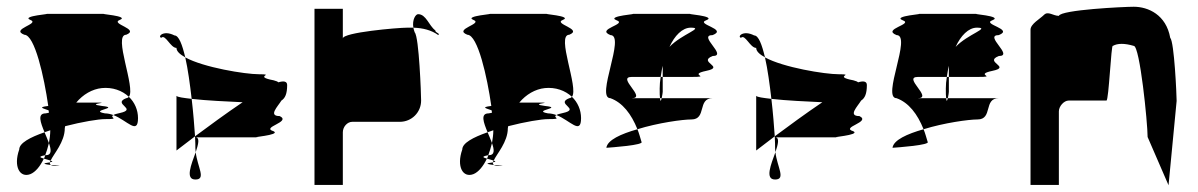

<svg xmlns="http://www.w3.org/2000/svg" viewBox="-20 -736 3549 569"><path d="M37 -293C19 -242 39 -208 70 -220C85 -226 99 -243 110 -266C99 -269 92 -272 114 -276C118 -287 122 -299 125 -312C121 -322 117 -333 112 -344C69 -329 37 -312 37 -293ZM52 -633C83 -633 111 -507 123 -422C88 -418 112 -414 124 -409C124 -407 125 -404 125 -402C123 -401 119 -401 115 -400C90 -400 100 -373 112 -344C118 -346 123 -348 129 -350C129 -337 127 -324 125 -312C132 -292 134 -276 115 -276H114C113 -272 112 -269 110 -266C116 -264 125 -262 130 -260C139 -280 172 -315 172 -356C172 -358 173 -360 173 -362C223 -375 272 -383 291 -383C339 -383 302 -387 316 -395C308 -398 299 -400 291 -400C241 -409 340 -416 282 -422C228 -429 320 -432 261 -432H206C226 -456 253 -472 282 -475C313 -478 342 -468 362 -449C383 -475 314 -633 354 -633C396 -650 305 -665 335 -677C366 -689 266 -695 291 -695H115C140 -695 40 -689 70 -677C100 -665 9 -650 52 -633ZM123 -254C101 -251 115 -249 131 -247C128 -249 127 -252 128 -255C127 -255 125 -254 123 -254ZM128 -255C138 -257 136 -258 130 -260C129 -258 128 -257 128 -255ZM131 -247C134 -245 138 -244 146 -244C169 -244 149 -245 131 -247ZM316 -395C357 -379 389 -335 389 -386C389 -410 379 -433 362 -449C360 -447 357 -445 354 -445C311 -428 390 -413 335 -401C325 -399 319 -397 316 -395Z M458 -624C470 -636 485 -594 503 -594C503 -584 513 -575 529 -566C520 -604 510 -631 497 -631C464 -648 446 -627 458 -624ZM503 -290C503 -290 525 -307 558 -332C556 -361 553 -401 548 -443C523 -446 506 -448 503 -452ZM529 -566C537 -531 543 -486 548 -443C591 -438 655 -435 699 -433C650 -400 597 -361 558 -332C559 -316 559 -303 559 -296C559 -292 560 -289 560 -285C568 -309 573 -329 559 -329H747C712 -329 814 -335 791 -347C751 -359 845 -374 809 -392C774 -392 803 -420 814 -438C825 -445 831 -458 831 -484C831 -495 821 -497 805 -492C803 -494 799 -496 791 -498C727 -510 800 -516 747 -516C707 -516 583 -536 529 -566ZM559 -204C592 -204 565 -241 560 -285C547 -249 528 -204 559 -204Z M912 -188H996V-344C996 -360 1009 -375 1024 -375H1165C1200 -375 1228 -403 1228 -438C1228 -454 1222 -627 1209 -640C1207 -645 1206 -650 1205 -654H1187C1159 -654 996 -640 996 -622V-710H912ZM1205 -654C1233 -653 1258 -647 1279 -632C1285 -638 1270 -638 1270 -646C1251 -660 1243 -694 1219 -694C1212 -694 1201 -678 1205 -654Z M1350 -293C1332 -242 1352 -208 1383 -220C1398 -226 1412 -243 1423 -266C1412 -269 1405 -272 1427 -276C1431 -287 1435 -299 1438 -312C1434 -322 1430 -333 1425 -344C1382 -329 1350 -312 1350 -293ZM1365 -633C1396 -633 1424 -507 1436 -422C1401 -418 1425 -414 1437 -409C1437 -407 1438 -404 1438 -402C1436 -401 1432 -401 1428 -400C1403 -400 1413 -373 1425 -344C1431 -346 1436 -348 1442 -350C1442 -337 1440 -324 1438 -312C1445 -292 1447 -276 1428 -276H1427C1426 -272 1425 -269 1423 -266C1429 -264 1438 -262 1443 -260C1452 -280 1485 -315 1485 -356C1485 -358 1486 -360 1486 -362C1536 -375 1585 -383 1604 -383C1652 -383 1615 -387 1629 -395C1621 -398 1612 -400 1604 -400C1554 -409 1653 -416 1595 -422C1541 -429 1633 -432 1574 -432H1519C1539 -456 1566 -472 1595 -475C1626 -478 1655 -468 1675 -449C1696 -475 1627 -633 1667 -633C1709 -650 1618 -665 1648 -677C1679 -689 1579 -695 1604 -695H1428C1453 -695 1353 -689 1383 -677C1413 -665 1322 -650 1365 -633ZM1436 -254C1414 -251 1428 -249 1444 -247C1441 -249 1440 -252 1441 -255C1440 -255 1438 -254 1436 -254ZM1441 -255C1451 -257 1449 -258 1443 -260C1442 -258 1441 -257 1441 -255ZM1444 -247C1447 -245 1451 -244 1459 -244C1482 -244 1462 -245 1444 -247ZM1629 -395C1670 -379 1702 -335 1702 -386C1702 -410 1692 -433 1675 -449C1673 -447 1670 -445 1667 -445C1624 -428 1703 -413 1648 -401C1638 -399 1632 -397 1629 -395Z M1777 -298ZM1777 -298C1791 -299 1891 -306 1881 -316C1877 -329 1874 -341 1869 -353C1820 -339 1780 -321 1777 -298ZM1789 -445C1825 -432 1851 -398 1869 -353C1930 -372 2003 -382 2029 -382C2075 -382 2046 -445 2092 -445H1941C1939 -437 1937 -433 1936 -445H1852C1898 -445 1806 -508 1852 -508H1938C1940 -519 1941 -530 1944 -541V-508H2029C2092 -508 2016 -514 2073 -526C2131 -538 2046 -552 2092 -570C2138 -570 2046 -632 2092 -632C2138 -650 2040 -664 2073 -676C2107 -689 2001 -695 2029 -695H1852C1880 -695 1774 -689 1807 -676C1841 -664 1744 -650 1789 -632C1835 -632 1744 -445 1789 -445ZM1935 -474C1935 -460 1935 -451 1936 -445H1941C1943 -453 1944 -464 1944 -464V-508H1938C1936 -496 1935 -485 1935 -474ZM1964 -597C1979 -630 2002 -654 2027 -654C2069 -654 2000 -635 1964 -597Z M2176 -624C2188 -636 2203 -594 2221 -594C2221 -584 2231 -575 2247 -566C2238 -604 2228 -631 2215 -631C2182 -648 2164 -627 2176 -624ZM2221 -290C2221 -290 2243 -307 2276 -332C2274 -361 2271 -401 2266 -443C2241 -446 2224 -448 2221 -452ZM2247 -566C2255 -531 2261 -486 2266 -443C2309 -438 2373 -435 2417 -433C2368 -400 2315 -361 2276 -332C2277 -316 2277 -303 2277 -296C2277 -292 2278 -289 2278 -285C2286 -309 2291 -329 2277 -329H2465C2430 -329 2532 -335 2509 -347C2469 -359 2563 -374 2527 -392C2492 -392 2521 -420 2532 -438C2543 -445 2549 -458 2549 -484C2549 -495 2539 -497 2523 -492C2521 -494 2517 -496 2509 -498C2445 -510 2518 -516 2465 -516C2425 -516 2301 -536 2247 -566ZM2277 -204C2310 -204 2283 -241 2278 -285C2265 -249 2246 -204 2277 -204Z M2625 -298ZM2625 -298C2639 -299 2739 -306 2729 -316C2725 -329 2722 -341 2717 -353C2668 -339 2628 -321 2625 -298ZM2637 -445C2673 -432 2699 -398 2717 -353C2778 -372 2851 -382 2877 -382C2923 -382 2894 -445 2940 -445H2789C2787 -437 2785 -433 2784 -445H2700C2746 -445 2654 -508 2700 -508H2786C2788 -519 2789 -530 2792 -541V-508H2877C2940 -508 2864 -514 2921 -526C2979 -538 2894 -552 2940 -570C2986 -570 2894 -632 2940 -632C2986 -650 2888 -664 2921 -676C2955 -689 2849 -695 2877 -695H2700C2728 -695 2622 -689 2655 -676C2689 -664 2592 -650 2637 -632C2683 -632 2592 -445 2637 -445ZM2783 -474C2783 -460 2783 -451 2784 -445H2789C2791 -453 2792 -464 2792 -464V-508H2786C2784 -496 2783 -485 2783 -474ZM2812 -597C2827 -630 2850 -654 2875 -654C2917 -654 2848 -635 2812 -597Z M3034 -188H3118V-406C3118 -421 3133 -438 3147 -438H3259C3266 -438 3273 -607 3278 -600C3292 -608 3313 -608 3340 -600C3358 -600 3381 -372 3381 -330L3443 -187L3467 -437C3467 -454 3460 -612 3448 -624C3436 -692 3383 -716 3340 -716C3311 -716 3124 -707 3118 -689C3101 -689 3086 -704 3074 -692C3062 -680 3034 -665 3034 -648Z"/></svg>

Font: bitstorm
Style: cn
Weight: 400
Version: Version 0.2